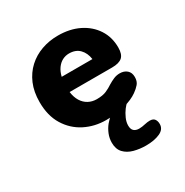

<svg xmlns="http://www.w3.org/2000/svg" viewBox="-164 -622 947 982"><g transform="rotate(-30 309.5 -131.5)"><path d="M308.5 10.5Q241.3 10.5 184.4 -18.3Q127.5 -47.2 93.2 -102.8Q58.8 -158.5 58.8 -239Q58.8 -299.5 78.5 -345.7Q98.2 -391.8 132.7 -423.5Q167.2 -455.2 212.6 -471.3Q258 -487.5 309.8 -487.5Q379.5 -487.5 433 -461.2Q486.5 -434.8 516.9 -388.2Q547.3 -341.7 547.3 -280.5Q547.3 -240.7 528.8 -224Q510.2 -207.3 468.8 -207.3H217.7Q222 -175 235.8 -152.4Q249.7 -129.8 271.5 -117.9Q293.3 -106 320.5 -106Q355.8 -106 377.5 -115.6Q399.2 -125.2 416.3 -137Q433.5 -147.5 450.6 -154.8Q467.7 -162.2 487 -162.2Q512.2 -162.2 528.7 -148.1Q545.2 -134 545.2 -107.2Q545.2 -82.2 532.2 -66.8Q519.2 -51.5 499.7 -37.8Q469.3 -16.2 420 -2.8Q370.7 10.5 308.5 10.5ZM221.5 -295H403Q397.5 -333.3 374.8 -356.6Q352 -379.8 313.3 -379.8Q292 -379.8 273.6 -370.2Q255.2 -360.5 241.8 -341.8Q228.3 -323 221.5 -295ZM420.2 225.4Q382.9 225.4 349.5 216.4Q316.2 207.3 295.5 185.4Q274.8 163.5 274.8 125.8Q274.8 98.9 284.7 74.8Q294.5 50.7 310.1 31.7Q325.7 12.7 343 0.5Q360.3 -11.6 375.8 -14.5H447.3Q437 -8.2 423.9 9.3Q410.8 26.8 401 48.8Q391.2 70.8 391.2 90.9Q391.2 112.8 402.2 122.8Q413.2 132.8 433 132.8Q439.6 132.8 450.5 131.5Q461.5 130.1 468 128.2Q476.9 126 484.8 125.1Q492.6 124.2 498.8 124.2Q518.7 124.2 527 135.5Q535.4 146.8 535.4 164.5Q535.4 195.8 502.2 210.6Q469 225.4 420.2 225.4Z"/></g></svg>

Font: Sono ExtraLight
Style: Regular
Weight: 200
Designer: Tyler Finck
Foundry: Tyler Finck
Version: Version 2.112